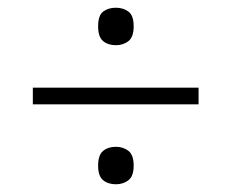

<svg xmlns="http://www.w3.org/2000/svg" viewBox="-20 -606 599 497"><path d="M65 -336V-379H494V-336ZM280 -129Q260 -129 247 -139.5Q234 -150 234 -177Q234 -205 247 -215.5Q260 -226 280 -226Q299 -226 312.5 -215.5Q326 -205 326 -177Q326 -150 312.5 -139.5Q299 -129 280 -129ZM280 -489Q260 -489 247 -499.5Q234 -510 234 -538Q234 -566 247 -576Q260 -586 280 -586Q299 -586 312.5 -576Q326 -566 326 -538Q326 -510 312.5 -499.5Q299 -489 280 -489Z"/></svg>

Font: Noto Serif Kannada Light
Style: Regular
Weight: 300
Version: Version 2.003